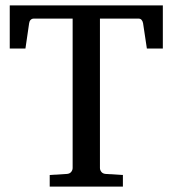

<svg xmlns="http://www.w3.org/2000/svg" viewBox="-20 -691 639 711"><path d="M523.9 -511.2 509.8 -605Q508.3 -612.8 504.2 -617.4Q500 -622.1 493.2 -622.1H350.1V-68.8Q350.1 -61.5 355.2 -54.7Q360.4 -47.9 371.1 -46.9L435.1 -43V0H164.1V-43L228 -46.9Q238.8 -47.9 243.9 -54.7Q249 -61.5 249 -68.8V-622.1H105Q98.1 -622.1 93.5 -617.4Q88.9 -612.8 87.9 -605L74.2 -511.2H16.1V-670.9H583V-511.2Z"/></svg>

Font: BabelStone Ogham Pictish
Style: Bold
Weight: 700
Designer: Andrew West
Foundry: BabelStone
Version: Version 1.02 March 14, 2022